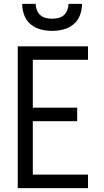

<svg xmlns="http://www.w3.org/2000/svg" viewBox="-20 -975 540 995"><path d="M72 0V-735H436V-665H150V-417H380V-347H150V-70H436V0ZM250 -815Q220 -815 191 -822.5Q162 -830 139 -849Q116 -868 105.5 -896.5Q95 -925 95 -955H165Q165 -939 171 -923Q177 -907 189 -896.5Q201 -886 217.5 -882Q234 -878 250 -878Q266 -878 282.5 -882Q299 -886 311 -896.5Q323 -907 329 -923Q335 -939 335 -955H405Q405 -925 394.5 -896.5Q384 -868 361 -849Q338 -830 309 -822.5Q280 -815 250 -815Z"/></svg>

Font: Moesevka
Style: Regular
Weight: 400
Monospace: yes
Designer: Belleve Invis
Foundry: Belleve Invis
Version: Version 32.5.0; ttfautohint (v1.8.4)